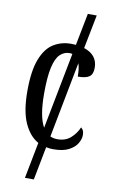

<svg xmlns="http://www.w3.org/2000/svg" viewBox="-98 -765 593 998"><g transform="rotate(10 198.5 -266.0)"><path d="M108 182 145 -9Q98 -35 70 -97Q42 -159 42 -265Q42 -372 66 -433.5Q90 -495 131 -520.5Q172 -546 223 -546Q237 -546 249 -545L282 -714H329L294 -536Q366 -512 366 -444Q366 -410 347.5 -397Q329 -384 287 -384Q287 -404 285 -421.5Q283 -439 278 -453L201 -53Q218 -45 239 -45Q282 -45 309.5 -70Q337 -95 350 -127Q358 -121 362 -112Q366 -103 366 -89Q366 -68 352.5 -45Q339 -22 308.5 -6Q278 10 227 10Q207 10 189 6L155 182ZM130 -266Q130 -147 161 -92L239 -495Q232 -497 224 -497Q196 -497 174.5 -476.5Q153 -456 141.5 -406Q130 -356 130 -266Z"/></g></svg>

Font: Noto Serif ExtraCondensed
Style: Regular
Weight: 400
Width: 2
Designer: Monotype Design Team
Foundry: Monotype Imaging Inc.
Version: Version 2.015